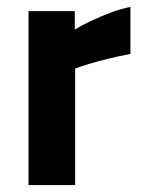

<svg xmlns="http://www.w3.org/2000/svg" viewBox="-20 -532 412 552"><path d="M62 0V-500H195V-447Q213 -458 240 -471Q267 -484 297.5 -495.5Q328 -507 355 -512V-377Q323 -371 292.5 -363.5Q262 -356 237 -348.5Q212 -341 196 -335V0Z"/></svg>

Font: Titillium Web
Style: Bold
Weight: 700
Designer: Mohamed Gaber, Accademia di Belle Arti di Urbino
Foundry: Kief Type Foundry, Accademia di Belle Arti di Urbino
Version: Version 3.000